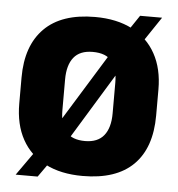

<svg xmlns="http://www.w3.org/2000/svg" viewBox="-51 -725 750 809"><g transform="rotate(5 323.5 -320.0)"><path d="M326 17.5Q234 17.5 168.8 -15.8Q103.5 -49 68.8 -111.8Q34 -174.5 34 -263.5V-373.5Q34 -508.5 106.8 -581.5Q179.5 -654.5 321 -654.5Q413 -654.5 478.2 -620.8Q543.5 -587 578.2 -524Q613 -461 613 -373.5V-263.5Q613 -126.5 540.5 -54.5Q468 17.5 326 17.5ZM45 36.5 148.5 -110 186 -162.5 418.5 -539.5 450.5 -589 509 -676H602L504 -530L467 -480.5L233 -97L205.5 -59L138 36.5ZM323.5 -130Q377 -130 403.2 -162.5Q429.5 -195 429.5 -256V-386Q429.5 -443.5 405.2 -475.2Q381 -507 323.5 -507Q269.5 -507 243.5 -474.5Q217.5 -442 217.5 -381V-251Q217.5 -190 243.5 -160Q269.5 -130 323.5 -130Z"/></g></svg>

Font: Anek Bangla ExtraBold
Style: Regular
Weight: 800
Designer: Sulekha Rajkumar (Bangla), Yesha Goshar (Latin)
Foundry: Ek Type
Version: Version 1.003